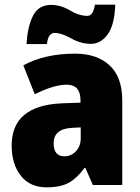

<svg xmlns="http://www.w3.org/2000/svg" viewBox="-20 -793 600 823"><path d="M387 -773Q379 -725 355 -725Q319 -725 279.5 -748.5Q240 -772 200 -772Q143 -772 120 -722.5Q97 -673 94 -604H181Q185 -634 194.5 -643Q204 -652 213 -652Q243 -652 285 -628.5Q327 -605 369 -605Q412 -605 441.5 -645.5Q471 -686 474 -773ZM326 -201Q326 -166 305.5 -144.5Q285 -123 256 -123Q210 -123 210 -179Q210 -241 289 -245L326 -247ZM80 -513 129 -389Q211 -430 266 -430Q325 -430 325 -363V-353L243 -350Q30 -340 30 -169Q30 -90 69 -40Q108 10 180 10Q240 10 275.5 -10Q311 -30 342 -73H346L378 0H504V-363Q504 -462 450 -512.5Q396 -563 302 -563Q172 -563 80 -513Z"/></svg>

Font: Noto Sans UI SemiCondensed Black
Style: Regular
Weight: 900
Width: 4
Designer: Monotype Design Team
Foundry: Monotype Imaging Inc.
Version: 1.001